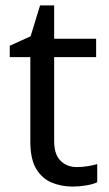

<svg xmlns="http://www.w3.org/2000/svg" viewBox="-20 -679 401 709"><path d="M264 -62Q284 -62 305 -65.5Q326 -69 339 -73V-6Q325 1 299 5.5Q273 10 249 10Q207 10 171.5 -4.5Q136 -19 114 -55Q92 -91 92 -156V-468H16V-510L93 -545L128 -659H180V-536H335V-468H180V-158Q180 -109 203.5 -85.5Q227 -62 264 -62Z"/></svg>

Font: ugurmukhi85
Style: Book
Weight: 400
Designer: Jelle Bosma - Monotype Design Team
Foundry: Monotype Imaging Inc.
Version: Version 2.003